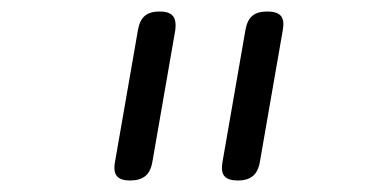

<svg xmlns="http://www.w3.org/2000/svg" viewBox="-20 -767 640 334"><path d="M367 -485 407 -715Q410 -732 419 -739.5Q428 -747 445 -747Q462 -747 468.5 -739.5Q475 -732 472 -715L432 -485Q429 -468 419.5 -460.5Q410 -453 394 -453Q377 -453 370.5 -460.5Q364 -468 367 -485ZM180 -485 220 -715Q223 -732 232 -739.5Q241 -747 258 -747Q274 -747 280.5 -739.5Q287 -732 285 -715L245 -485Q242 -468 232.5 -460.5Q223 -453 206 -453Q190 -453 183.5 -460.5Q177 -468 180 -485Z"/></svg>

Font: Maple Mono ExtraLight
Style: Italic
Weight: 275
Italic angle: -10°
Monospace: yes
Designer: subframe7536
Version: Version 7.000